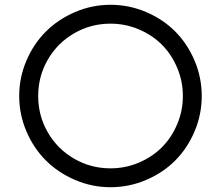

<svg xmlns="http://www.w3.org/2000/svg" viewBox="-20 -780 934 810"><path d="M446.3 9.8Q368.2 9.8 296.9 -20.8Q225.6 -51.3 173.8 -102.8Q122.1 -154.3 91.6 -225.6Q61 -296.9 61 -375Q61 -453.1 91.6 -524.4Q122.1 -595.7 173.8 -647.2Q225.6 -698.7 296.9 -729.2Q368.2 -759.8 446.3 -759.8Q524.9 -759.8 596.4 -729.2Q668 -698.7 719.2 -647.2Q770.5 -595.7 800.8 -524.4Q831.1 -453.1 831.1 -375Q831.1 -296.9 800.8 -225.6Q770.5 -154.3 719.2 -102.8Q668 -51.3 596.4 -20.8Q524.9 9.8 446.3 9.8ZM446.3 -69.8Q508.8 -69.8 565.4 -93.8Q622.1 -117.7 662.8 -158.4Q703.6 -199.2 727.5 -255.9Q751.5 -312.5 751.5 -375Q751.5 -437.5 727.5 -494.1Q703.6 -550.8 662.8 -591.6Q622.1 -632.3 565.4 -656.2Q508.8 -680.2 446.3 -680.2Q363.3 -680.2 293 -639.6Q222.7 -599.1 181.9 -528.8Q141.1 -458.5 141.1 -375Q141.1 -291.5 181.9 -221.2Q222.7 -150.9 293 -110.4Q363.3 -69.8 446.3 -69.8Z"/></svg>

Font: Now
Style: Regular
Weight: 400
Designer: Alfredo Marco Pradil
Foundry: Alfredo Marco Pradil
Version: Version 1.002;PS 001.002;hotconv 1.0.88;makeotf.lib2.5.64775